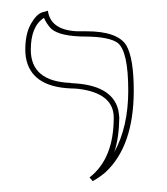

<svg xmlns="http://www.w3.org/2000/svg" viewBox="-20 -579 310 356"><path d="M151.9 -243.2 146 -250Q190.9 -284.7 190.9 -360.8Q190.9 -405.8 126.5 -414.1Q119.1 -415 111.8 -415Q36.6 -418 27.8 -473.6Q26.9 -480.5 26.9 -486.8Q26.9 -516.6 37.4 -534.9Q47.9 -553.2 58.6 -556.2L68.8 -559.1Q73.7 -523.4 122.6 -521Q129.4 -521 140.1 -521Q198.2 -521 214.4 -494.6Q228 -470.7 228 -411.1Q228 -308.1 175.3 -259.3Q163.6 -249.5 151.9 -243.2ZM191.9 -296.9Q217.8 -343.8 217.8 -411.1Q217.8 -483.9 198.2 -499.5Q182.6 -510.7 140.1 -511.2Q90.8 -511.2 74.7 -525.9Q66.4 -534.7 61.5 -545.9Q37.1 -530.3 37.1 -486.8Q37.1 -428.2 110.4 -425.3Q111.8 -425.3 112.3 -424.8Q187.5 -421.9 199.2 -375.5Q200.7 -368.2 201.2 -360.8Q200.7 -323.2 191.9 -296.9Z"/></svg>

Font: Linux Biolinum Outline O
Style: Bold
Weight: 700
Designer: Philipp H. Poll
Foundry: Philipp H. Poll
Version: Version 0.9.2